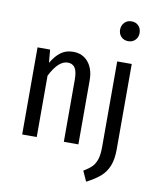

<svg xmlns="http://www.w3.org/2000/svg" viewBox="-104 -855 923 1144"><g transform="rotate(10 358.0 -283.0)"><path d="M413 -387V0H325V-375Q325 -426 310.5 -447.5Q296 -469 267 -469Q210 -469 161 -371V0H73V-527H149L156 -448Q182 -492 213 -515Q244 -538 288 -538Q345 -538 379 -497Q413 -456 413 -387ZM643 -10Q643 51 626.5 91Q610 131 579.5 157.5Q549 184 497 211L469 149Q501 130 518.5 112.5Q536 95 545.5 66.5Q555 38 555 -9V-527H643ZM657 -716Q657 -691 640.5 -674Q624 -657 598 -657Q572 -657 555.5 -674Q539 -691 539 -716Q539 -742 555.5 -759.5Q572 -777 598 -777Q625 -777 641 -760Q657 -743 657 -716Z"/></g></svg>

Font: Fira Sans Compressed
Style: Regular
Weight: 400
Width: 1
Designer: bBox Type GmbH & Carrois Corporate GbR & Edenspiekermann AG
Foundry: bBox Type GmbH & Carrois Corporate GbR & Edenspiekermann AG
Version: Version 4.301